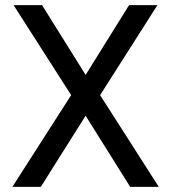

<svg xmlns="http://www.w3.org/2000/svg" viewBox="-20 -731 667 751"><path d="M484.9 -710.9H595.7L371.6 -358.9L601.1 0H489.3L314.9 -278.3L139.6 0H28.3L258.3 -358.9L33.2 -710.9H144.5L314.9 -438Z"/></svg>

Font: Heebo
Style: Regular
Weight: 400
Designer: Oded Ezer
Foundry: Meir Sadan
Version: Version 2.001; ttfautohint (v1.5.14-ce02) -l 8 -r 50 -G 200 